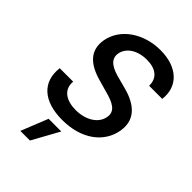

<svg xmlns="http://www.w3.org/2000/svg" viewBox="-281 -850 1208 1208"><g transform="rotate(45 323.0 -245.5)"><path d="M513.5 -527.7H630C646.3 -651.3 557.9 -737.2 406.6 -737.2C257.1 -737.2 130.7 -652.7 109 -525.6C92.7 -422.9 155.9 -363.3 268.5 -332L349.1 -309.3C424 -289.4 476.6 -264.2 465.9 -203.5C455.3 -137.1 384.6 -92.7 294.7 -92.7C211.6 -92.7 149.9 -130.3 157.3 -208.1H37.6C20.6 -70 112.6 11.4 278.4 11.4C451.3 11.4 565 -77.1 585.9 -202.4C607.6 -331.3 505.7 -385.7 409.8 -409.8L343 -427.6C286.9 -441.8 220.9 -468 232.2 -532.7C242.2 -591.3 301.8 -633.9 387.8 -633.9C468.4 -633.9 514.9 -596.6 513.5 -527.7ZM141.3 246.1H226.9L326 66.4H213.1Z"/></g></svg>

Font: Magic Ui Pro Semi Bold
Style: Italic
Weight: 600
Italic angle: -9.39999°
Designer: Stefan Endress, Andreas Faust
Version: Version 1.000;FEAKit 1.0